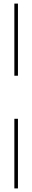

<svg xmlns="http://www.w3.org/2000/svg" viewBox="-20 -930 180 1070"><path d="M60 -910H80V-508H60ZM60 -268H80V120H60Z"/></svg>

Font: Big Shoulders Display Thin Thin
Style: Regular
Weight: 250
Version: Version 2.002